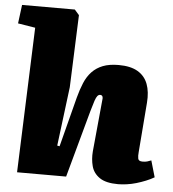

<svg xmlns="http://www.w3.org/2000/svg" viewBox="-54 -817 796 881"><g transform="rotate(5 343.5 -376.5)"><path d="M687 -32Q670 -22 649 -13.5Q628 -5 606 1.5Q584 8 562 11Q540 14 522 14Q466 14 437 -6Q408 -26 399.5 -58Q391 -90 394 -126L416 -356Q419 -374 416 -380.5Q413 -387 405 -387Q398 -387 392.5 -380.5Q387 -374 381.5 -358Q376 -342 367 -310L282 0H56L81 -668L1 -681L12 -767H255L276 -743L263 -410L229 -138L240 -136L299 -365Q309 -403 322 -434Q335 -465 355.5 -486.5Q376 -508 405.5 -519.5Q435 -531 478 -531Q533 -531 566 -511.5Q599 -492 612.5 -456Q626 -420 622 -370L604 -142Q602 -123 604.5 -111Q607 -99 625 -99Q638 -99 646.5 -101.5Q655 -104 665 -108Z"/></g></svg>

Font: Literata Black
Style: Italic
Weight: 900
Italic angle: -2°
Designer: Latin by Veronika Burian and Jose Scaglione. Greek by Irene Vlachou. Cyrillic by Vera Evstafieva
Foundry: TypeTogether
Version: Version 3.002